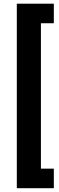

<svg xmlns="http://www.w3.org/2000/svg" viewBox="-20 -846 316 1031"><path d="M269 -826.2H70.3V164.6H269V59.6H199.7V-721.2H269Z"/></svg>

Font: Vazirmatn
Style: Bold
Weight: 700
Designer: Saber Rastikerdar
Foundry: Saber Rastikerdar
Version: Version 33.003